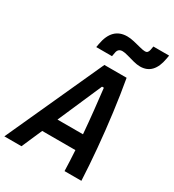

<svg xmlns="http://www.w3.org/2000/svg" viewBox="-249 -1068 1077 1191"><g transform="rotate(30 289.5 -472.5)"><path d="M-28.3 0 287.6 -693.8H446.8Q465.8 -587.4 481.4 -466.8Q497.1 -346.2 507.8 -225.8Q518.6 -105.5 523.4 0H402.8Q401.9 -33.7 400.1 -70.8Q398.4 -107.9 396 -146.5H158.2L94.2 0ZM205.1 -254.9H387.7Q380.9 -337.4 372.3 -418.7Q363.8 -500 355.5 -569.8H342.3ZM188.5 -764.6 192.9 -789.1Q215.8 -918.5 323.2 -918.5Q345.7 -918.5 372.8 -912.1Q399.9 -905.8 424.6 -899.2Q449.2 -892.6 463.9 -892.6Q483.9 -892.6 488.8 -918L493.7 -944.8H606.4L602.1 -920.4Q580.6 -795.9 483.4 -795.9Q461.4 -795.9 434.6 -803Q407.7 -810.1 383.3 -817.1Q358.9 -824.2 343.3 -824.2Q312.5 -824.2 306.6 -793.9L301.3 -764.6Z"/></g></svg>

Font: Cascadia Code PL SemiBold
Style: Italic
Weight: 600
Italic angle: -10°
Monospace: yes
Designer: Aaron Bell
Foundry: Saja Typeworks
Version: Version 2404.023; ttfautohint (v1.8.4)